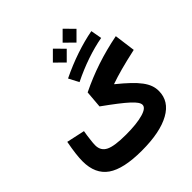

<svg xmlns="http://www.w3.org/2000/svg" viewBox="-272 -1236 1420 1420"><g transform="rotate(-45 438.0 -526.0)"><path d="M47.9 -436.5C33.2 -359.4 25.9 -298.8 25.9 -254.4C25.9 -166 55.2 -101.6 113.3 -61C171.4 -20.5 264.2 0 391.6 0C520 0 619.1 -19.5 689 -58.6C758.8 -97.2 793.5 -152.3 793.5 -224.1C793.5 -305.7 741.7 -373 595.7 -491.7L595.2 -494.1C631.3 -506.8 670.9 -519 714.4 -530.8C757.8 -542.5 811.5 -555.7 876.5 -569.8L854.5 -735.4C693.8 -703.6 553.2 -656.7 413.1 -588.4L401.9 -453.1C575.7 -328.1 635.7 -273.4 635.7 -236.8C635.7 -214.8 614.3 -197.8 570.8 -185.5C527.3 -172.9 467.8 -166.5 393.1 -166.5C313.5 -166.5 257.3 -174.3 224.6 -190.4C191.9 -206.5 175.8 -233.9 175.8 -272.5C175.8 -285.6 177.2 -305.2 180.7 -331.1C183.6 -356.9 187 -381.3 191.4 -405.3ZM752.9 -889.6C639.2 -868.7 508.3 -824.7 383.3 -763.7L424.3 -684.6C542 -742.7 661.1 -783.2 768.6 -802.7ZM615.2 -907.2 687.5 -979.5 615.2 -1052.2 542.5 -979.5ZM460 -854 532.2 -926.3 460 -999 387.2 -926.3Z"/></g></svg>

Font: Estedad ExtraBold
Style: Regular
Weight: 800
Designer: Amin Abedi
Version: Version 7.3